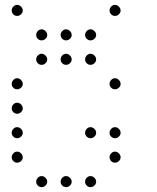

<svg xmlns="http://www.w3.org/2000/svg" viewBox="-20 -793 640 785"><path d="M49 -773Q41 -773 34.5 -766Q28 -759 28 -751V-749Q28 -741 34.5 -734.5Q41 -728 49 -728H51Q59 -728 66 -734.5Q73 -741 73 -749V-751Q73 -759 66 -766Q59 -773 51 -773ZM449 -773Q441 -773 434.5 -766Q428 -759 428 -751V-749Q428 -741 434.5 -734.5Q441 -728 449 -728H451Q459 -728 466 -734.5Q473 -741 473 -749V-751Q473 -759 466 -766Q459 -773 451 -773ZM149 -673Q141 -673 134.5 -666Q128 -659 128 -651V-649Q128 -641 134.5 -634.5Q141 -628 149 -628H151Q159 -628 166 -634.5Q173 -641 173 -649V-651Q173 -659 166 -666Q159 -673 151 -673ZM249 -673Q241 -673 234.5 -666Q228 -659 228 -651V-649Q228 -641 234.5 -634.5Q241 -628 249 -628H251Q259 -628 266 -634.5Q273 -641 273 -649V-651Q273 -659 266 -666Q259 -673 251 -673ZM349 -673Q341 -673 334.5 -666Q328 -659 328 -651V-649Q328 -641 334.5 -634.5Q341 -628 349 -628H351Q359 -628 366 -634.5Q373 -641 373 -649V-651Q373 -659 366 -666Q359 -673 351 -673ZM149 -573Q141 -573 134.5 -566Q128 -559 128 -551V-549Q128 -541 134.5 -534.5Q141 -528 149 -528H151Q159 -528 166 -534.5Q173 -541 173 -549V-551Q173 -559 166 -566Q159 -573 151 -573ZM249 -573Q241 -573 234.5 -566Q228 -559 228 -551V-549Q228 -541 234.5 -534.5Q241 -528 249 -528H251Q259 -528 266 -534.5Q273 -541 273 -549V-551Q273 -559 266 -566Q259 -573 251 -573ZM349 -573Q341 -573 334.5 -566Q328 -559 328 -551V-549Q328 -541 334.5 -534.5Q341 -528 349 -528H351Q359 -528 366 -534.5Q373 -541 373 -549V-551Q373 -559 366 -566Q359 -573 351 -573ZM49 -473Q41 -473 34.5 -466Q28 -459 28 -451V-449Q28 -441 34.5 -434.5Q41 -428 49 -428H51Q59 -428 66 -434.5Q73 -441 73 -449V-451Q73 -459 66 -466Q59 -473 51 -473ZM449 -473Q441 -473 434.5 -466Q428 -459 428 -451V-449Q428 -441 434.5 -434.5Q441 -428 449 -428H451Q459 -428 466 -434.5Q473 -441 473 -449V-451Q473 -459 466 -466Q459 -473 451 -473ZM49 -373Q41 -373 34.5 -366Q28 -359 28 -351V-349Q28 -341 34.5 -334.5Q41 -328 49 -328H51Q59 -328 66 -334.5Q73 -341 73 -349V-351Q73 -359 66 -366Q59 -373 51 -373ZM49 -273Q41 -273 34.5 -266Q28 -259 28 -251V-249Q28 -241 34.5 -234.5Q41 -228 49 -228H51Q59 -228 66 -234.5Q73 -241 73 -249V-251Q73 -259 66 -266Q59 -273 51 -273ZM349 -273Q341 -273 334.5 -266Q328 -259 328 -251V-249Q328 -241 334.5 -234.5Q341 -228 349 -228H351Q359 -228 366 -234.5Q373 -241 373 -249V-251Q373 -259 366 -266Q359 -273 351 -273ZM449 -273Q441 -273 434.5 -266Q428 -259 428 -251V-249Q428 -241 434.5 -234.5Q441 -228 449 -228H451Q459 -228 466 -234.5Q473 -241 473 -249V-251Q473 -259 466 -266Q459 -273 451 -273ZM49 -173Q41 -173 34.5 -166Q28 -159 28 -151V-149Q28 -141 34.5 -134.5Q41 -128 49 -128H51Q59 -128 66 -134.5Q73 -141 73 -149V-151Q73 -159 66 -166Q59 -173 51 -173ZM449 -173Q441 -173 434.5 -166Q428 -159 428 -151V-149Q428 -141 434.5 -134.5Q441 -128 449 -128H451Q459 -128 466 -134.5Q473 -141 473 -149V-151Q473 -159 466 -166Q459 -173 451 -173ZM149 -73Q141 -73 134.5 -66Q128 -59 128 -51V-49Q128 -41 134.5 -34.5Q141 -28 149 -28H151Q159 -28 166 -34.5Q173 -41 173 -49V-51Q173 -59 166 -66Q159 -73 151 -73ZM249 -73Q241 -73 234.5 -66Q228 -59 228 -51V-49Q228 -41 234.5 -34.5Q241 -28 249 -28H251Q259 -28 266 -34.5Q273 -41 273 -49V-51Q273 -59 266 -66Q259 -73 251 -73ZM349 -73Q341 -73 334.5 -66Q328 -59 328 -51V-49Q328 -41 334.5 -34.5Q341 -28 349 -28H351Q359 -28 366 -34.5Q373 -41 373 -49V-51Q373 -59 366 -66Q359 -73 351 -73Z"/></svg>

Font: Doto Rounded Light
Style: Regular
Weight: 300
Monospace: yes
Version: Version 1.000